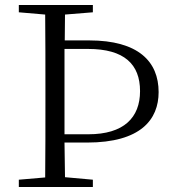

<svg xmlns="http://www.w3.org/2000/svg" viewBox="-20 -745 691 765"><path d="M55 0H350V-29L239 -39L237 -177H327C541 -177 612 -269 612 -378C612 -500 531 -584 335 -584H238L239 -687L350 -696V-725H55V-696L160 -687C161 -590 161 -490 161 -390V-335C161 -235 161 -136 160 -38L55 -29ZM237 -550H331C475 -550 538 -489 538 -382C538 -276 473 -210 332 -210H237V-335V-392Z"/></svg>

Font: Noto Serif JP Light
Style: Regular
Weight: 300
Designer: Ryoko NISHIZUKA 西塚涼子 (kana & ideographs); Frank Grießhammer (Latin, Greek & Cyrillic); Wenlong ZHANG 张文龙 (bopomofo); San
Foundry: Adobe
Version: Version 2.001;hotconv 1.1.0;makeotfexe 2.6.0